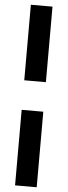

<svg xmlns="http://www.w3.org/2000/svg" viewBox="-67 -837 392 1114"><g transform="rotate(5 129.0 -280.0)"><path d="M66 -366H192V-806H66ZM66 246H192V-194H66Z"/></g></svg>

Font: Meta Space
Style: Bold
Weight: 700
Designer: Meta Pool / Florian Karsten
Foundry: Meta Pool / Florian Karsten
Version: Version 2.000;Glyphs 3.1.1 (3137)